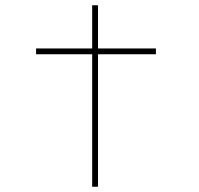

<svg xmlns="http://www.w3.org/2000/svg" viewBox="-20 -709 755 729"><path d="M330 0V-689H352V0ZM117 -503V-525H572V-503Z"/></svg>

Font: Lexend Zetta Thin
Style: Regular
Weight: 250
Version: Version 1.007